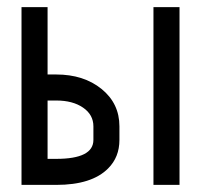

<svg xmlns="http://www.w3.org/2000/svg" viewBox="-20 -520 565 540"><path d="M138.2 -73.2Q242.7 -73.2 242.7 -126.5V-164.6Q242.7 -197.3 213.6 -217.3Q184.6 -237.3 138.2 -237.3H113.8V-73.2ZM411.6 -500H484.9V0H411.6ZM113.8 -310.5H138.2Q215.3 -310.5 265.6 -269.8Q315.9 -229 315.9 -164.6V-126.5Q315.9 -78.1 284.2 -46.4Q238.3 0 138.2 0H40.5V-500H113.8Z"/></svg>

Font: Anka/Coder Condensed
Style: Regular
Weight: 400
Width: 4
Monospace: yes
Version: Version 1.100